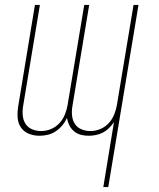

<svg xmlns="http://www.w3.org/2000/svg" viewBox="-20 -540 640 775"><path d="M397 215 440 -47Q431 -34 420 -23Q409 -12 395.5 -5Q382 2 367 5Q352 8 338 8Q321 8 306 4Q291 0 279 -10Q267 -20 260 -34Q253 -48 250 -64Q243 -48 231.5 -34Q220 -20 205 -10Q190 0 173 4Q156 8 139 8Q116 8 95.5 -0.5Q75 -9 63.5 -27Q52 -45 51 -68Q50 -91 54 -114L121 -520H141L73 -110Q70 -91 72 -72.5Q74 -54 83.5 -39.5Q93 -25 110 -18Q127 -11 146 -11Q166 -11 185.5 -19Q205 -27 219.5 -42.5Q234 -58 242 -78Q250 -98 253 -117L320 -520H340L272 -110Q269 -91 271 -72.5Q273 -54 282.5 -39.5Q292 -25 309 -18Q326 -11 345 -11Q365 -11 384.5 -19Q404 -27 418.5 -42.5Q433 -58 441 -78Q449 -98 452 -117L519 -520H539L417 215Z"/></svg>

Font: Iosevka Thin Extended
Style: Italic
Weight: 100
Width: 7
Italic angle: -9°
Monospace: yes
Designer: Belleve Invis
Foundry: Belleve Invis
Version: Version 32.5.0; ttfautohint (v1.8.4)